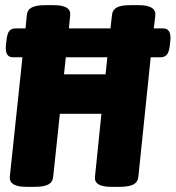

<svg xmlns="http://www.w3.org/2000/svg" viewBox="-20 -722 681 744"><path d="M82 2Q15 2 18 -37L67 -500H30Q-2 -500 3 -548L5 -565Q8 -592 16 -602Q24 -612 41 -612H79L84 -664Q86 -684 103 -693Q120 -702 156 -702H188Q256 -702 252 -663L247 -612H408L414 -664Q416 -684 432.5 -693Q449 -702 485 -702H517Q585 -702 582 -663L576 -612H612Q645 -612 640 -563L638 -546Q635 -520 626.5 -510Q618 -500 601 -500H564L516 -36Q514 -16 496.5 -7Q479 2 443 2H411Q344 2 348 -37L373 -281H212L186 -36Q184 -16 167 -7Q150 2 114 2ZM228 -434H389L396 -500H235Z"/></svg>

Font: Asap Condensed Condensed ExtraBold
Style: Italic
Weight: 800
Width: 3
Italic angle: -6°
Designer: Pablo Cosgaya
Foundry: Omnibus-Type
Version: Version 3.001; ttfautohint (v1.8.4.7-5d5b)